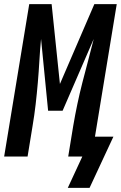

<svg xmlns="http://www.w3.org/2000/svg" viewBox="-37 -755 583 926"><path d="M290 151 360 0H292L316 -147Q325 -200 336 -252.5Q347 -305 360.5 -357.5Q374 -410 388 -462.5Q402 -515 415 -567L265 -221H195L161 -567Q156 -515 153 -462.5Q150 -410 145.5 -357.5Q141 -305 135 -252.5Q129 -200 120 -147L96 0H-17L104 -735H212L252 -350L418 -735H526L421 -96H510L395 151Z"/></svg>

Font: Iosevka SS18
Style: Bold Italic
Weight: 700
Italic angle: -9°
Monospace: yes
Designer: Belleve Invis
Foundry: Belleve Invis
Version: Version 25.1.1; ttfautohint (v1.8.4)